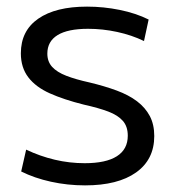

<svg xmlns="http://www.w3.org/2000/svg" viewBox="-20 -550 529 580"><path d="M237 10Q184 10 134 -1Q84 -12 44 -32L59 -98Q101 -78 145.5 -67.5Q190 -57 236 -57Q300 -57 333 -78Q366 -99 366 -140Q366 -168 351 -185Q336 -202 307 -213Q278 -224 233 -234Q173 -249 130.5 -268Q88 -287 65.5 -316.5Q43 -346 43 -389Q43 -457 95.5 -493.5Q148 -530 243 -530Q293 -530 342 -520Q391 -510 429 -491L415 -426Q378 -444 334 -453.5Q290 -463 246 -463Q185 -463 154 -444Q123 -425 123 -388Q123 -364 137.5 -348Q152 -332 180.5 -321Q209 -310 250 -301Q296 -290 332.5 -276.5Q369 -263 394 -244Q419 -225 432.5 -199.5Q446 -174 446 -139Q446 -68 391 -29Q336 10 237 10Z"/></svg>

Font: M PLUS 2
Style: Regular
Weight: 400
Designer: Coji Morishita
Foundry: UNDERFOREST DESIGN
Version: Version 1.001